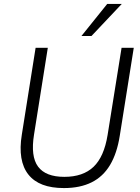

<svg xmlns="http://www.w3.org/2000/svg" viewBox="-20 -948 714 976"><path d="M305 8Q242 8 197 -9Q152 -26 124.5 -60.5Q97 -95 88.5 -146Q80 -197 91 -264L161 -705H223L153 -264Q135 -153 173.5 -101Q212 -49 307 -49Q402 -49 455.5 -100Q509 -151 527 -262L598 -705H660L589 -259Q575 -169 539.5 -109.5Q504 -50 445.5 -21Q387 8 305 8ZM394 -765 525 -928H599L445 -765Z"/></svg>

Font: Nunito Sans 10pt SemiCondensed Light
Style: Italic
Weight: 300
Width: 4
Italic angle: -9°
Designer: Vernon Adams
Foundry: Vernon Adams
Version: Version 3.101;gftools[0.9.27]